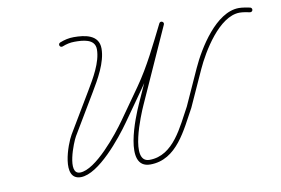

<svg xmlns="http://www.w3.org/2000/svg" viewBox="-65 -662 1142 779"><g transform="rotate(-10 506.5 -272.5)"><path d="M228.9 -525.6C228.9 -525.6 228.9 -525.6 228.9 -525.6C245.5 -532.2 261.3 -536 279.3 -536C312.2 -536 363.8 -534.3 363.8 -489.9C363.8 -436.8 326.8 -375.3 300.2 -330.6C267.7 -276.2 235.2 -221.8 202.7 -167.3C181.8 -132.3 129.8 9.5 210 9.5C283.7 9.5 387.5 -120.3 427.2 -176.6C456.6 -218.2 485.9 -259.9 515.3 -301.5C568.1 -376.3 607.5 -459.6 648.6 -541.2C651.3 -546.8 648.3 -551.6 644 -553.7C639.6 -555.8 633.9 -555 631.4 -549.4C585.2 -446.8 539.1 -344.2 492.9 -241.6C471.3 -193.6 387.6 7.8 496.4 7.8C606.3 7.8 654 -107.8 699.7 -189.5C699.7 -189.5 699.7 -189.6 699.8 -189.8C699.9 -190 700 -190.2 700 -190.2C722.2 -239.2 744.5 -288.2 766.7 -337.2C797.3 -404.6 875.2 -536 959.8 -536C974 -536 987.9 -532.7 1001.8 -530.2C1006.9 -529.2 1011.9 -532.7 1012.8 -537.8C1013.7 -543 1010.3 -547.9 1005.1 -548.9C990.1 -551.6 975.2 -555 959.8 -555C865.5 -555 783.7 -420.7 749.4 -345.1C727.2 -296 704.9 -247 682.7 -198C682.7 -198 682.8 -198.2 682.9 -198.4C683 -198.5 683.1 -198.7 683.1 -198.7C641.5 -124.3 596.4 -11.2 496.4 -11.2C415.2 -11.2 494.9 -199.8 510.2 -233.8C556.4 -336.4 602.6 -439 648.7 -541.6C651.3 -547.2 648.4 -552.1 644.1 -554.1C639.9 -556.1 634.4 -555.3 631.6 -549.8C591 -469 552 -386.5 499.8 -312.4C470.4 -270.8 441.1 -229.2 411.7 -187.6C376.6 -137.8 274.6 -9.5 210 -9.5C155.5 -9.5 206.2 -136.2 219 -157.6C251.5 -212 284 -266.5 316.5 -320.9C345.1 -368.9 382.8 -432.8 382.8 -489.9C382.8 -547.7 324.1 -555 279.3 -555C258.9 -555 240.7 -550.7 221.9 -543.2C217 -541.2 214.6 -535.7 216.6 -530.8C218.5 -526 224.1 -523.6 228.9 -525.6Z"/></g></svg>

Font: FRB American Cursive Extralight
Style: Italic
Weight: 200
Italic angle: -25°
Version: Version 2.0;Modular Font Editor K font №1